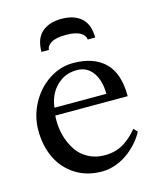

<svg xmlns="http://www.w3.org/2000/svg" viewBox="-106 -766 691 843"><g transform="rotate(-15 239.5 -344.0)"><path d="M447.3 -288.1H118.2Q117.2 -280.8 117.2 -266.1Q117.2 -228 127.4 -192.6Q137.7 -157.2 157.2 -127.9Q176.8 -98.6 209.5 -81.1Q242.2 -63.5 283.2 -63.5Q310.5 -63.5 333.7 -70.1Q356.9 -76.7 375.7 -89.6Q394.5 -102.5 406.7 -114Q418.9 -125.5 434.1 -143.1L449.7 -126.5Q439.5 -105.5 420.9 -83.5Q402.3 -61.5 377.4 -42Q352.5 -22.5 319.8 -10Q287.1 2.4 253.9 2.4Q184.1 2.4 132.3 -31.2Q80.6 -64.9 54.9 -120.1Q29.3 -175.3 29.3 -243.7Q29.3 -309.1 60.5 -366.5Q91.8 -423.8 143.3 -457.3Q194.8 -490.7 252.4 -490.7Q345.7 -490.7 396.5 -441.4Q447.3 -392.1 447.3 -288.1ZM123.5 -322.3H359.4Q359.4 -381.8 333.3 -419.2Q307.1 -456.5 260.3 -456.5Q206.1 -456.5 168.2 -419.2Q130.4 -381.8 123.5 -322.3ZM166 -573.7H131.8Q131.8 -633.8 164.6 -662.6Q197.3 -691.4 253.9 -691.4Q310.5 -691.4 343.3 -662.6Q376 -633.8 376 -573.7H341.8Q341.8 -591.8 320.3 -605Q298.8 -618.2 253.9 -618.2Q209 -618.2 187.5 -605Q166 -591.8 166 -573.7Z"/></g></svg>

Font: Flanker
Style: Regular
Weight: 400
Designer: Flanker
Foundry: Flanker
Version: Version 2.027